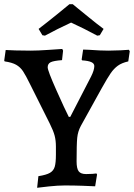

<svg xmlns="http://www.w3.org/2000/svg" viewBox="-35 -879 635 910"><path d="M147 -44Q185 -50 202 -60Q219 -70 224.5 -89Q230 -108 230 -146V-184Q230 -213 224 -236Q218 -259 201 -293L108 -479Q87 -522 74 -541.5Q61 -561 41.5 -572Q22 -583 -13 -588L-15 -592L-8 -642Q4 -641 38.5 -640Q73 -639 110 -639Q144 -639 194 -642.5Q244 -646 260 -647L264 -639L259 -594Q219 -591 205 -584Q191 -577 191 -560Q191 -544 232 -452Q273 -360 291 -325H298L397 -517Q412 -547 412 -566Q412 -578 398 -584.5Q384 -591 354 -593L352 -597L359 -644L387 -643Q441 -639 479 -639Q505 -639 536 -640.5Q567 -642 576 -643L580 -636L573 -588Q542 -581 523.5 -567.5Q505 -554 490 -532.5Q475 -511 446 -459L348 -282Q334 -256 331 -226Q328 -196 328 -114Q328 -80 338 -67Q348 -54 373 -54Q390 -54 403.5 -55Q417 -56 422 -57L425 -52L416 4Q400 3 357 1.5Q314 0 272 0Q240 0 197 4.5Q154 9 141 11ZM166 -712 148 -742Q191 -775 236 -811.5Q281 -848 294 -859H310L333 -840Q348 -828 386.5 -796.5Q425 -765 456 -742L438 -712L426 -710Q361 -745 302 -772Q235 -741 178 -710Z"/></svg>

Font: Alegreya SC Medium
Style: Regular
Weight: 500
Designer: Juan Pablo del Peral
Foundry: Huerta Tipografica
Version: Version 2.007; ttfautohint (v1.6)